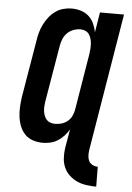

<svg xmlns="http://www.w3.org/2000/svg" viewBox="-63 -789 725 1058"><g transform="rotate(5 300.0 -260.0)"><path d="M510 223Q481 223 454 219Q427 215 403 204Q379 193 360 175Q341 157 330.5 133Q320 109 318.5 81.5Q317 54 321 26L339 -79Q328 -60 312.5 -43Q297 -26 278 -14Q259 -2 237.5 3Q216 8 196 8Q167 8 141 -0.5Q115 -9 97 -27.5Q79 -46 69 -71Q59 -96 55.5 -123Q52 -150 53.5 -178Q55 -206 59 -234L112 -549Q115 -572 121.5 -595Q128 -618 138.5 -639.5Q149 -661 164.5 -681Q180 -701 200 -715.5Q220 -730 243.5 -736.5Q267 -743 290 -743Q317 -743 341.5 -735.5Q366 -728 384.5 -711.5Q403 -695 413.5 -672Q424 -649 429 -624L447 -735H580L454 26Q452 42 452.5 57.5Q453 73 459.5 86Q466 99 480 106Q494 113 509 113ZM254 -102Q272 -102 289.5 -107Q307 -112 322 -124Q337 -136 345.5 -153.5Q354 -171 357 -188L409 -503Q411 -518 412 -532Q413 -546 412 -560Q411 -574 407 -587.5Q403 -601 395.5 -611.5Q388 -622 375 -627.5Q362 -633 348 -633Q329 -633 309 -625.5Q289 -618 274.5 -603Q260 -588 252.5 -569Q245 -550 242 -531L189 -216Q187 -203 186.5 -189.5Q186 -176 188 -163.5Q190 -151 194.5 -139.5Q199 -128 207.5 -119Q216 -110 228.5 -106Q241 -102 254 -102Z"/></g></svg>

Font: Iosevka HT Extrabold Extended
Style: Italic
Weight: 800
Width: 7
Italic angle: -9°
Monospace: yes
Designer: Belleve Invis
Foundry: Belleve Invis
Version: Version 32.3.0; ttfautohint (v1.8.4)